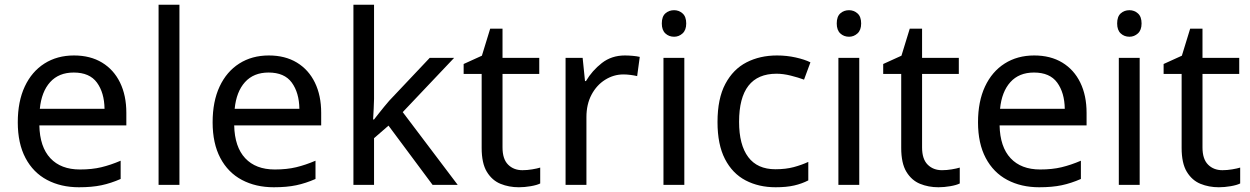

<svg xmlns="http://www.w3.org/2000/svg" viewBox="-20 -780 5274 810"><path d="M292 -546Q361 -546 410.5 -516Q460 -486 486.5 -431.5Q513 -377 513 -304V-251H146Q148 -160 192.5 -112.5Q237 -65 317 -65Q368 -65 407.5 -74.5Q447 -84 489 -102V-25Q448 -7 408 1.5Q368 10 313 10Q237 10 178.5 -21Q120 -52 87.5 -113.5Q55 -175 55 -264Q55 -352 84.5 -415Q114 -478 167.5 -512Q221 -546 292 -546ZM291 -474Q228 -474 191.5 -433.5Q155 -393 148 -321H421Q420 -389 389 -431.5Q358 -474 291 -474Z M737 0H649V-760H737Z M1114 -546Q1183 -546 1232.5 -516Q1282 -486 1308.5 -431.5Q1335 -377 1335 -304V-251H968Q970 -160 1014.5 -112.5Q1059 -65 1139 -65Q1190 -65 1229.5 -74.5Q1269 -84 1311 -102V-25Q1270 -7 1230 1.5Q1190 10 1135 10Q1059 10 1000.5 -21Q942 -52 909.5 -113.5Q877 -175 877 -264Q877 -352 906.5 -415Q936 -478 989.5 -512Q1043 -546 1114 -546ZM1113 -474Q1050 -474 1013.5 -433.5Q977 -393 970 -321H1243Q1242 -389 1211 -431.5Q1180 -474 1113 -474Z M1558 -363Q1558 -347 1556.5 -321Q1555 -295 1554 -276H1558Q1564 -284 1576 -299Q1588 -314 1600.5 -329.5Q1613 -345 1622 -355L1793 -536H1896L1679 -307L1911 0H1805L1619 -250L1558 -197V0H1471V-760H1558Z M2184 -62Q2204 -62 2225 -65.5Q2246 -69 2259 -73V-6Q2245 1 2219 5.5Q2193 10 2169 10Q2127 10 2091.5 -4.5Q2056 -19 2034 -55Q2012 -91 2012 -156V-468H1936V-510L2013 -545L2048 -659H2100V-536H2255V-468H2100V-158Q2100 -109 2123.5 -85.5Q2147 -62 2184 -62Z M2616 -546Q2631 -546 2648.5 -544.5Q2666 -543 2679 -540L2668 -459Q2655 -462 2639.5 -464Q2624 -466 2610 -466Q2569 -466 2533 -443.5Q2497 -421 2475.5 -380.5Q2454 -340 2454 -286V0H2366V-536H2438L2448 -438H2452Q2478 -482 2519 -514Q2560 -546 2616 -546Z M2824 -737Q2844 -737 2859.5 -723.5Q2875 -710 2875 -681Q2875 -653 2859.5 -639Q2844 -625 2824 -625Q2802 -625 2787 -639Q2772 -653 2772 -681Q2772 -710 2787 -723.5Q2802 -737 2824 -737ZM2867 -536V0H2779V-536Z M3252 10Q3181 10 3125.5 -19Q3070 -48 3038.5 -109Q3007 -170 3007 -265Q3007 -364 3040 -426Q3073 -488 3129.5 -517Q3186 -546 3258 -546Q3299 -546 3337 -537.5Q3375 -529 3399 -517L3372 -444Q3348 -453 3316 -461Q3284 -469 3256 -469Q3098 -469 3098 -266Q3098 -169 3136.5 -117.5Q3175 -66 3251 -66Q3295 -66 3328.5 -75Q3362 -84 3390 -97V-19Q3363 -5 3330.5 2.5Q3298 10 3252 10Z M3562 -737Q3582 -737 3597.5 -723.5Q3613 -710 3613 -681Q3613 -653 3597.5 -639Q3582 -625 3562 -625Q3540 -625 3525 -639Q3510 -653 3510 -681Q3510 -710 3525 -723.5Q3540 -737 3562 -737ZM3605 -536V0H3517V-536Z M3954 -62Q3974 -62 3995 -65.5Q4016 -69 4029 -73V-6Q4015 1 3989 5.5Q3963 10 3939 10Q3897 10 3861.5 -4.5Q3826 -19 3804 -55Q3782 -91 3782 -156V-468H3706V-510L3783 -545L3818 -659H3870V-536H4025V-468H3870V-158Q3870 -109 3893.5 -85.5Q3917 -62 3954 -62Z M4343 -546Q4412 -546 4461.5 -516Q4511 -486 4537.5 -431.5Q4564 -377 4564 -304V-251H4197Q4199 -160 4243.5 -112.5Q4288 -65 4368 -65Q4419 -65 4458.5 -74.5Q4498 -84 4540 -102V-25Q4499 -7 4459 1.5Q4419 10 4364 10Q4288 10 4229.5 -21Q4171 -52 4138.5 -113.5Q4106 -175 4106 -264Q4106 -352 4135.5 -415Q4165 -478 4218.5 -512Q4272 -546 4343 -546ZM4342 -474Q4279 -474 4242.5 -433.5Q4206 -393 4199 -321H4472Q4471 -389 4440 -431.5Q4409 -474 4342 -474Z M4745 -737Q4765 -737 4780.5 -723.5Q4796 -710 4796 -681Q4796 -653 4780.5 -639Q4765 -625 4745 -625Q4723 -625 4708 -639Q4693 -653 4693 -681Q4693 -710 4708 -723.5Q4723 -737 4745 -737ZM4788 -536V0H4700V-536Z M5137 -62Q5157 -62 5178 -65.5Q5199 -69 5212 -73V-6Q5198 1 5172 5.5Q5146 10 5122 10Q5080 10 5044.5 -4.5Q5009 -19 4987 -55Q4965 -91 4965 -156V-468H4889V-510L4966 -545L5001 -659H5053V-536H5208V-468H5053V-158Q5053 -109 5076.5 -85.5Q5100 -62 5137 -62Z"/></svg>

Font: Noto Sans Old Turkic
Style: Regular
Weight: 400
Designer: Monotype Design Team
Foundry: Monotype Imaging Inc.
Version: Version 2.003; ttfautohint (v1.8.4.7-5d5b)